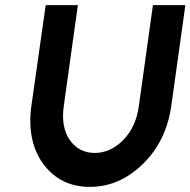

<svg xmlns="http://www.w3.org/2000/svg" viewBox="-20 -720 746 752"><path d="M159 -700 103 -306Q84 -167 150 -77Q217 12 332 12Q447 12 539 -77Q585 -122 613 -179Q641 -236 651 -306L706 -700H579L524 -306Q513 -223 463 -172Q413 -121 351 -121Q289 -121 253 -172Q218 -223 230 -306L285 -700Z"/></svg>

Font: Unageo
Style: Bold-Italic
Weight: 700
Designer: Richard Sepsi
Foundry: Richard Sepsi
Version: Version 2.000